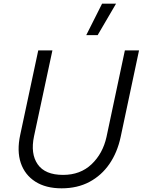

<svg xmlns="http://www.w3.org/2000/svg" viewBox="-20 -1014 776 1044"><path d="M511 -823H449L535 -994H611ZM315 10Q229 10 172 -26.5Q115 -63 93 -128Q71 -193 90 -281L188 -740H265L165 -273Q145 -178 185 -120.5Q225 -63 323 -63Q417 -63 478 -121Q539 -179 559 -269L659 -740H736L636 -269Q618 -185 575 -122.5Q532 -60 466.5 -25Q401 10 315 10Z"/></svg>

Font: Be Vietnam Pro Light
Style: Italic
Weight: 300
Italic angle: -12°
Designer: Lam Bao, Tony Le, Vietanh Nguyen
Foundry: Yellow Type Foundry
Version: Version 1.002; ttfautohint (v1.8.3)